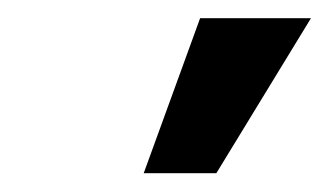

<svg xmlns="http://www.w3.org/2000/svg" viewBox="-20 -797 357 208"><path d="M135.7 -609.4 196.8 -777.3H316.9L214.4 -609.4Z"/></svg>

Font: Inter Tight SemiBold
Style: Italic
Weight: 600
Italic angle: -9.39999°
Designer: Rasmus Andersson
Foundry: rsms
Version: Version 3.004